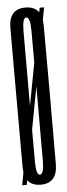

<svg xmlns="http://www.w3.org/2000/svg" viewBox="-51 -707 258 738"><g transform="rotate(-5 78.0 -338.0)"><path d="M4.5 0H22L148 -674H131ZM76 4Q140 4 140.5 -69.5Q141 -143 141 -337Q141 -530.5 140.5 -605Q140 -679.5 76 -679.5Q12 -679.5 12 -605.8Q12 -532 12 -337Q12 -143 12.2 -69.5Q12.5 4 76 4ZM76 -34.5Q61.5 -34.5 61.2 -85.5Q61 -136.5 61 -337Q61 -539 61.2 -590Q61.5 -641 76 -641Q91.5 -641 91.8 -590Q92 -539 92 -337Q92 -136.5 91.8 -85.5Q91.5 -34.5 76 -34.5Z"/></g></svg>

Font: Anybody UltraCondensed Light
Style: Regular
Weight: 300
Width: 1
Version: Version 1.113;gftools[0.9.25]